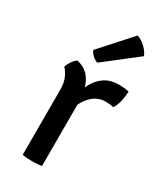

<svg xmlns="http://www.w3.org/2000/svg" viewBox="-188 -809 745 882"><g transform="rotate(30 184.0 -367.5)"><path d="M363 -495Q363 -474 357.2 -446.5Q351.5 -419 338 -397.5Q328.5 -400 318 -401.2Q307.5 -402.5 297.5 -402.5Q269 -402.5 247.8 -390.8Q226.5 -379 211.5 -360Q196.5 -341 186.2 -318.8Q176 -296.5 169.5 -274.5L154.5 -293.5Q155 -329 163.8 -365.2Q172.5 -401.5 190.2 -432.2Q208 -463 237.5 -481.8Q267 -500.5 310 -500.5Q323.5 -500.5 336.2 -499.2Q349 -498 363 -495ZM50 -446Q53.5 -460 64.5 -476.2Q75.5 -492.5 87.5 -501Q137.5 -490 161.8 -450.8Q186 -411.5 189.5 -352V0Q179.5 2 166 3Q152.5 4 138.5 4Q124.5 4 111 3Q97.5 2 87 0V-343Q87 -383 75 -408.5Q63 -434 50 -446ZM270.5 -739Q293 -731.5 313.8 -712Q334.5 -692.5 343 -671L172 -538Q158 -542 145.2 -553.8Q132.5 -565.5 127 -579.5Z"/></g></svg>

Font: Signika Light
Style: Regular
Weight: 400
Version: Version 2.003;gftools[0.9.32]